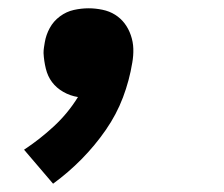

<svg xmlns="http://www.w3.org/2000/svg" viewBox="-20 -228 540 463"><path d="M108 215 38 133Q76 108 110 76.5Q144 45 168 6Q149 3 132.5 -6.5Q116 -16 105.5 -30Q95 -44 90.5 -62.5Q86 -81 85 -100Q85 -107 86 -113.5Q87 -120 88 -126Q91 -144 100 -160.5Q109 -177 124.5 -188.5Q140 -200 158 -204Q176 -208 194 -208Q210 -208 227 -204.5Q244 -201 257.5 -192.5Q271 -184 280.5 -171.5Q290 -159 295.5 -143Q301 -127 301.5 -110.5Q302 -94 299 -77Q292 -34 276.5 7Q261 48 235 85.5Q209 123 177 155.5Q145 188 108 215Z"/></svg>

Font: Iosevka Aile Heavy Oblique
Style: Regular
Weight: 900
Italic angle: -9°
Designer: Belleve Invis
Foundry: Belleve Invis
Version: Version 31.1.0; ttfautohint (v1.8.4)